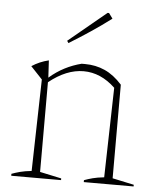

<svg xmlns="http://www.w3.org/2000/svg" viewBox="-51 -747 649 791"><g transform="rotate(5 273.0 -351.5)"><path d="M25 0V-8Q41 -14 60 -19Q79 -24 107 -27L116 -406L68 -457Q100 -478 138 -487L142 -416Q172 -442 205 -459Q238 -476 274 -485H288Q332 -485 370 -468Q408 -451 442 -413V-26L531 -7V0H325V-8Q341 -14 360 -19Q379 -24 407 -27L416 -398Q356 -455 285 -455Q214 -455 142 -397V-26L231 -7V0ZM212 -565 206 -574 362 -703H368L384 -681Q343 -650 299.5 -621Q256 -592 212 -565Z"/></g></svg>

Font: Piazzolla Thin
Style: Regular
Weight: 100
Designer: Juan Pablo del Peral
Foundry: Huerta Tipografica
Version: Version 1.330